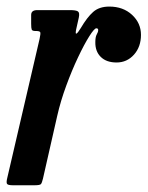

<svg xmlns="http://www.w3.org/2000/svg" viewBox="-30 -550 439 570"><path d="M80.5 -520H177.5Q195.5 -520 201.2 -516.2Q207 -512.5 204 -498L197.5 -469Q192.5 -448.5 196.8 -450.2Q201 -452 210 -467Q228.5 -498.5 246.5 -514.5Q264.5 -530.5 294.5 -530.5Q335.5 -530.5 362 -506Q388.5 -481.5 388.5 -446.5Q388.5 -411 367.8 -387.8Q347 -364.5 316 -364.5Q286 -364.5 269.2 -381Q252.5 -397.5 253 -425Q253 -440.5 257.2 -447.8Q261.5 -455 261.5 -461Q261.5 -466 256 -466Q250 -466 235 -442.2Q220 -418.5 201.8 -380Q183.5 -341.5 166.8 -296Q150 -250.5 140 -206.5L97.5 -19.5Q94.5 -7 91.5 -3.5Q88.5 0 72.5 0H8.5Q-7.5 0 -9.5 -4.8Q-11.5 -9.5 -8.5 -21.5L87.5 -434.5Q91 -450.5 89.5 -454.2Q88 -458 76.5 -458H75Q66 -458 64.2 -462.2Q62.5 -466.5 62.5 -479.5V-505.5Q62.5 -520 80.5 -520Z"/></svg>

Font: Besley* Condensed Medium
Style: Italic
Weight: 500
Width: 3
Italic angle: -13°
Designer: Owen Earl
Foundry: indestructible type*
Version: Version 3.000; ttfautohint (v1.8.3)